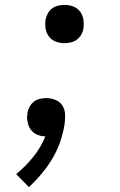

<svg xmlns="http://www.w3.org/2000/svg" viewBox="-20 -548 490 783"><path d="M243 -372Q224 -372 207 -378.5Q190 -385 179.5 -399Q169 -413 166 -431.5Q163 -450 166 -469Q169 -482 175.5 -494Q182 -506 193 -514Q204 -522 217 -525Q230 -528 243 -528Q262 -528 279 -521.5Q296 -515 306.5 -501Q317 -487 320 -468.5Q323 -450 320 -431Q318 -418 311 -406Q304 -394 293 -386Q282 -378 269 -375Q256 -372 243 -372ZM98 215 46 162Q84 131 115.5 92Q147 53 165 8Q149 8 134.5 2.5Q120 -3 110 -14Q100 -25 95.5 -39.5Q91 -54 90 -70Q91 -75 91.5 -79.5Q92 -84 92 -89Q95 -102 101.5 -114Q108 -126 119 -134Q130 -142 143 -145Q156 -148 168 -148Q189 -148 207.5 -140Q226 -132 235.5 -116Q245 -100 245.5 -79.5Q246 -59 243 -39Q237 -3 225 31.5Q213 66 194 98Q175 130 150.5 159.5Q126 189 98 215Z"/></svg>

Font: Iosevka Etoile
Style: Italic
Weight: 400
Italic angle: -9°
Designer: Belleve Invis
Foundry: Belleve Invis
Version: Version 22.1.2; ttfautohint (v1.8.4)